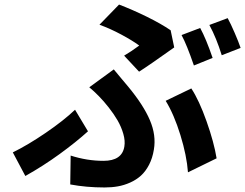

<svg xmlns="http://www.w3.org/2000/svg" viewBox="-20 -772 1070 838"><path d="M853.7 -649.9Q879.3 -603 908 -519.2L826.3 -486.2Q795.1 -577.1 772.4 -619ZM973.7 -692.8Q987.6 -667.3 1004.4 -628.2Q1021.3 -589.1 1030.2 -562.9L947.8 -530.9Q924.7 -605.8 893.8 -663ZM587 -459.2 521.7 -529.1Q552.2 -546.9 587.7 -573.2Q557.9 -595.2 509.9 -620.9Q462 -646.7 414.1 -664.1L499.6 -752.1Q558.9 -729.4 621.1 -698.9Q683.2 -668.3 724.8 -639.9L740.4 -565Q628.6 -485.4 587 -459.2ZM286.6 33 288.4 -93Q359.7 -70 431.5 -70Q512.4 -70 522.7 -132.1Q527 -157 518.3 -187.5Q509.6 -218 493.3 -246.3Q476.9 -274.5 454.7 -302.7Q432.5 -331 411 -352.8Q389.6 -374.6 369.7 -391L476.6 -469.1Q488.3 -454.5 509.4 -429.7Q530.5 -404.8 540.1 -393.1Q606.2 -313.2 634.2 -247.5Q662.3 -181.8 651.6 -119Q645.6 -81.7 630.5 -52.7Q615.4 -23.8 595.2 -5.5Q574.9 12.8 548.3 24.7Q521.7 36.6 494.5 41.4Q467.3 46.2 436.4 46.2Q356.9 46.2 286.6 33ZM925.4 -81 800.4 -19.9Q795.1 -92.7 767.4 -182.5Q739.7 -272.4 703.1 -332L815 -386Q849.1 -334.2 881.6 -242.4Q914.1 -150.6 925.4 -81ZM364 -198.9Q311.8 -151.6 239.9 -99.4Q168 -47.2 90.6 -3.9L35.9 -106.9Q101.9 -139.2 179.9 -192.5Q257.8 -245.7 307.5 -293Z"/></svg>

Font: Karasuma Gothic
Style: Bold Italic
Weight: 700
Italic angle: 9.39998°
Designer: Rasmus Andersson / Ryoko Nishizuka
Foundry: Genbu
Version: Version 1.00